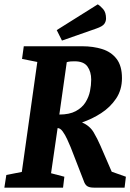

<svg xmlns="http://www.w3.org/2000/svg" viewBox="-36 -860 597 880"><path d="M-16 0 -7 -58 64 -72 135 -576 65 -590 73 -648H341Q391 -648 432.5 -635Q474 -622 498.5 -590Q523 -558 523 -502Q523 -448 496 -408Q469 -368 427 -341Q385 -314 340 -299Q376 -283 393.5 -253Q411 -223 424 -193L476 -73L541 -50L535 0H394Q374 0 363.5 -7Q353 -14 347 -33L288 -185Q281 -202 271.5 -222.5Q262 -243 251 -258Q240 -273 228 -273L198 -66L259 -50L253 0ZM236 -335Q282 -335 311 -350.5Q340 -366 355.5 -390.5Q371 -415 376.5 -442.5Q382 -470 382 -495Q382 -531 365 -555Q348 -579 306 -579Q285 -579 277.5 -577Q270 -575 270 -575ZM248 -674 224 -722 412 -840Q424 -833 437 -818Q450 -803 450 -775Q450 -762 442 -750.5Q434 -739 405 -729Z"/></svg>

Font: Faustina VF Beta
Style: Italic
Weight: 400
Italic angle: -8°
Designer: Alfonso Garcia
Foundry: Omnibus-Type
Version: Version 1.006